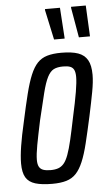

<svg xmlns="http://www.w3.org/2000/svg" viewBox="-52 -735 437 778"><g transform="rotate(-5 166.5 -346.0)"><path d="M129 8Q87 8 60.5 0Q34 -8 22 -28Q10 -48 10 -85Q10 -114 16.5 -155.5Q23 -197 36 -253Q50 -318 61.5 -364Q73 -410 85.5 -440Q98 -470 114 -487Q130 -504 153.5 -511Q177 -518 211 -518Q254 -518 279.5 -509Q305 -500 317.5 -478.5Q330 -457 330 -418Q330 -390 322.5 -349.5Q315 -309 303 -253Q289 -189 278 -144Q267 -99 254.5 -69.5Q242 -40 226 -23Q210 -6 186.5 1Q163 8 129 8ZM127 -48Q145 -48 158 -52.5Q171 -57 181 -68.5Q191 -80 199.5 -103Q208 -126 216.5 -162.5Q225 -199 236 -253Q250 -316 256.5 -355Q263 -394 263 -415Q263 -434 258 -444Q253 -454 242.5 -458Q232 -462 214 -462Q190 -462 175.5 -454.5Q161 -447 150 -425.5Q139 -404 128.5 -362.5Q118 -321 102 -253Q89 -192 82 -154Q75 -116 75 -94Q75 -76 80.5 -66Q86 -56 97.5 -52Q109 -48 127 -48ZM187 -574 161 -695V-700H222L230 -578V-574ZM288 -574 267 -695V-700H327L333 -578V-574Z"/></g></svg>

Font: Saira UltraCondensed Medium
Style: Italic
Weight: 500
Width: 1
Italic angle: -12°
Designer: Hector Gatti with collaboration of the Omnibus-Type team
Foundry: Omnibus-Type
Version: Version 1.101